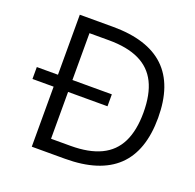

<svg xmlns="http://www.w3.org/2000/svg" viewBox="-128 -864 1016 998"><g transform="rotate(20 380.5 -365.0)"><path d="M31 -332V-398H446V-332ZM148 0V-730H331Q523 -730 618.5 -639Q714 -548 714 -365Q714 -182 618.5 -91Q523 0 331 0ZM336 -73Q437 -73 503 -104.5Q569 -136 601 -201Q633 -266 633 -365Q633 -465 601 -529.5Q569 -594 503 -625.5Q437 -657 336 -657H228V-73Z"/></g></svg>

Font: M PLUS 1
Style: Regular
Weight: 400
Designer: Coji Morishita
Foundry: UNDERFOREST DESIGN
Version: Version 1.001